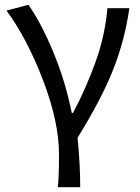

<svg xmlns="http://www.w3.org/2000/svg" viewBox="-20 -577 580 797"><path d="M220 200Q225 155 225 65Q225 -71 158.5 -244.5Q92 -418 7 -533L98 -557Q151 -482 201.5 -360Q252 -238 278 -108H283Q337 -210 376.5 -319.5Q416 -429 426 -543H517Q498 -410 449.5 -287.5Q401 -165 302 -5Q313 105 313 200Z"/></svg>

Font: Gothic Nguyen
Style: Regular
Weight: 400
Designer: MORI Takayuki
Version: Version 1.220;July 21, 2023;FontCreator 14.0.0.2814 64-bit